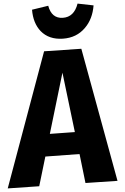

<svg xmlns="http://www.w3.org/2000/svg" viewBox="-20 -1026 695 1067"><path d="M206 -853Q164 -897 158 -972L248 -994Q267 -923 329 -927Q392 -931 411 -1006L500 -996Q494 -920 452 -871Q406 -816 329 -811Q252 -806 206 -853ZM422 -170 232 -156 198 9 23 21 225 -741 432 -755 633 -21 455 -9ZM396 -292 327 -622 257 -282Z"/></svg>

Font: Xiangcui Wave Sans Xiangcui Wave Sans
Style: Regular
Weight: 800
Width: 3
Version: Version 0.920;March 28, 2024;FontCreator 14.0.0.2814 64-bit